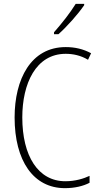

<svg xmlns="http://www.w3.org/2000/svg" viewBox="-20 -969 520 999"><path d="M418 -942V-949H374C344 -901 304 -850 261 -801V-791H284C327 -829 386 -895 418 -942ZM322 -689C359 -689 400 -681 438 -658L454 -692C413 -714 370 -724 322 -724C140 -724 56 -556 56 -358C56 -132 154 10 318 10C369 10 414 -1 446 -18V-54C416 -40 373 -26 320 -26C178 -26 96 -158 96 -358C96 -533 166 -689 322 -689Z"/></svg>

Font: Noto Sans Hebrew Condensed ExtraLight
Style: Regular
Weight: 200
Width: 3
Designer: Monotype Design Team
Foundry: Monotype Imaging Inc.
Version: Version 2.004